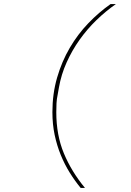

<svg xmlns="http://www.w3.org/2000/svg" viewBox="-20 -780 640 938"><path d="M236 -232Q236 -322 259 -401Q282 -480 321 -546.5Q360 -613 411.5 -666.5Q463 -720 520 -760H546Q497 -726 451.5 -682Q406 -638 369 -586Q332 -534 305.5 -475Q279 -416 268 -353L262 -319Q257 -296 256 -275Q255 -254 255 -232Q255 -120 292 -31Q329 58 395 138H374Q346 104 321 64Q296 24 277 -22.5Q258 -69 247 -121Q236 -173 236 -232Z"/></svg>

Font: IBM Plex Mono Thin
Style: Italic
Weight: 100
Italic angle: -9°
Monospace: yes
Designer: Mike Abbink, Paul van der Laan, Pieter van Rosmalen
Foundry: Bold Monday
Version: Version 2.3